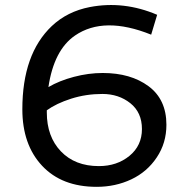

<svg xmlns="http://www.w3.org/2000/svg" viewBox="-20 -721 732 751"><path d="M163.1 -281.2Q163.1 -186.5 218.3 -128.9Q273.4 -71.3 366.7 -71.3Q437.5 -71.3 486.3 -111.3Q535.2 -151.4 535.2 -216.3Q535.2 -281.2 489.7 -317.4Q444.3 -353.5 380.4 -353.5Q316.4 -353.5 258.3 -335Q200.2 -316.4 163.1 -289.6ZM67.4 -293.5Q67.4 -509.8 182.6 -619.1Q243.2 -676.3 331.5 -693.4Q464.4 -718.8 594.7 -663.1L571.3 -585.4Q386.7 -659.7 273.4 -582Q190.9 -525.4 169.4 -380.4Q211.9 -405.3 269 -420.4Q326.2 -435.5 381.8 -435.5Q491.2 -435.5 561 -383.8Q630.9 -332 630.9 -232.9Q630.9 -161.6 593.3 -105.5Q555.7 -48.8 493.7 -19.5Q431.6 9.8 357.9 9.8Q221.7 9.8 144.5 -72.8Q67.4 -155.3 67.4 -293.5Z"/></svg>

Font: Spinnaker
Style: Regular
Weight: 400
Designer: Elena Albertoni
Foundry: Elena Albertoni
Version: Version 1.001